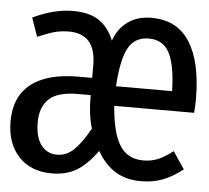

<svg xmlns="http://www.w3.org/2000/svg" viewBox="-50 -585 702 644"><g transform="rotate(5 300.5 -263.5)"><path d="M607 -279Q607 -257 605 -233H336Q343 -142 369.5 -100.5Q396 -59 449 -59Q476 -59 498.5 -68.5Q521 -78 548 -99L587 -41Q554 -15 521 -2Q488 11 447 11Q396 11 360 -11.5Q324 -34 299 -78Q264 -30 229.5 -9.5Q195 11 146 11Q76 11 35 -33Q-6 -77 -6 -151Q-6 -234 48.5 -277Q103 -320 208 -320H254V-363Q254 -468 163 -468Q137 -468 115 -462Q93 -456 58 -441L36 -504Q107 -538 171 -538Q227 -538 259.5 -515.5Q292 -493 309 -450Q323 -491 355.5 -514.5Q388 -538 435 -538Q522 -538 564.5 -470.5Q607 -403 607 -279ZM336 -299H525Q523 -385 502 -426.5Q481 -468 432 -468Q386 -468 364 -430Q342 -392 336 -299ZM212 -262Q143 -262 114 -234.5Q85 -207 85 -156Q85 -106 105 -79.5Q125 -53 159 -53Q190 -53 214.5 -76Q239 -99 268 -150Q254 -195 254 -262Z"/></g></svg>

Font: FiraDG Mono
Style: Regular
Weight: 400
Designer: Carrois Corporate & Edenspiekermann AG
Foundry: Carrois Corporate GbR & Edenspiekermann AG
Version: Version 3.206